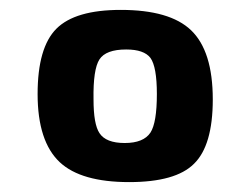

<svg xmlns="http://www.w3.org/2000/svg" viewBox="-20 -635 477 388"><path d="M366 -574Q410 -532 410 -434Q410 -341 372 -304Q335 -267 241 -267Q144 -267 101 -307Q56 -349 56 -445Q56 -539 94 -577Q132 -615 224 -615Q323 -615 366 -574ZM181 -515Q168 -495 169 -434Q169 -384 181 -366Q194 -346 232 -346Q270 -346 284 -367Q297 -387 297 -445Q297 -500 284 -518Q271 -535 235 -535Q194 -535 181 -515Z"/></svg>

Font: Taylor Sans Bold LRS
Style: Bold
Weight: 700
Italic angle: -8°
Designer: Natanael Gama
Version: Version 1.001 September 8, 2015